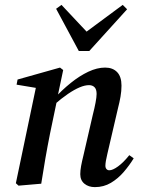

<svg xmlns="http://www.w3.org/2000/svg" viewBox="-20 -753 588 787"><path d="M56 8 45 -2 129 -403 150 -389 48 -406 52 -427 226 -476 239 -466 215 -352 214 -344 185 -205Q175 -155 166 -103.5Q157 -52 149 0ZM369 14Q343 14 326 0Q309 -14 309 -39Q309 -54 312.5 -73Q316 -92 322 -116L361 -285Q367 -308 371.5 -331.5Q376 -355 376 -368Q376 -387 367.5 -395.5Q359 -404 345 -404Q328 -404 306.5 -395Q285 -386 258.5 -368Q232 -350 200 -322L194 -347H200Q234 -384 270 -413Q306 -442 342 -459Q378 -476 411 -476Q442 -476 460 -457.5Q478 -439 478 -402Q478 -380 474 -357Q470 -334 464 -311L420 -122Q416 -106 414 -93.5Q412 -81 412 -74Q412 -65 416.5 -60Q421 -55 428 -55Q442 -55 464 -71Q486 -87 510 -117L528 -104Q511 -76 487.5 -48.5Q464 -21 434.5 -3.5Q405 14 369 14ZM232 -733 355 -602H306L483 -733L501 -715L346 -544H303L210 -717Z"/></svg>

Font: Source Serif 4 48pt SemiBold
Style: Italic
Weight: 600
Italic angle: -12°
Designer: Frank Grießhammer
Foundry: Adobe Systems Incorporated
Version: Version 4.004;hotconv 1.0.116;makeotfexe 2.5.65601